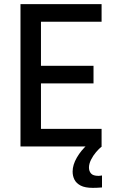

<svg xmlns="http://www.w3.org/2000/svg" viewBox="-20 -708 558 928"><path d="M79 0V-688H471V-603H178V-390H432V-305H178V-85H471V0ZM429 200Q391 200 370 189Q349 178 340 160.5Q331 143 331 121Q331 89 351.5 53.5Q372 18 404 -10L472 0Q459 10 444.5 27Q430 44 420 64Q410 84 410 102Q410 119 420 130.5Q430 142 456 142Q459 142 463.5 141.5Q468 141 473 140V198Q460 199 450 199.5Q440 200 429 200Z"/></svg>

Font: Saira SemiCondensed Medium
Style: Regular
Weight: 500
Width: 4
Designer: Hector Gatti with collaboration of the Omnibus-Type team
Foundry: Omnibus-Type
Version: Version 1.101